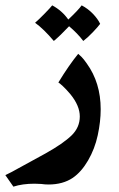

<svg xmlns="http://www.w3.org/2000/svg" viewBox="-80 -489 446 717"><path d="M244 -252Q296 -180 296 -81Q296 -35 285 16Q274 67 249 110Q224 153 192 175Q155 200 101 200Q88 200 74 198L49 197Q4 197 -30 208L-60 165Q-59 164 -49 159.5Q-39 155 -16 142L90 84Q156 47 187 17Q218 -13 218 -54Q218 -94 183 -137Q167 -156 154.5 -167.5Q142 -179 138 -181Q177 -245 212 -288Q215 -286 224 -277Q233 -268 244 -252ZM294 -400Q287 -390 267 -369Q247 -348 231 -336Q210 -364 178 -391Q145 -356 121 -336Q83 -381 51 -404Q64 -415 86 -437.5Q108 -460 115 -469Q152 -449 175 -416Q213 -452 225 -469Q248 -457 266.5 -438Q285 -419 294 -400Z"/></svg>

Font: Mirza
Style: Bold
Weight: 700
Designer: Arabic design by Kourosh Beigpour, Latin design by Eduardo Tunni, engineering by Lasse Fister
Version: Version 1.0010g